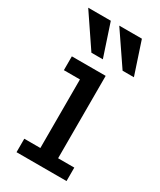

<svg xmlns="http://www.w3.org/2000/svg" viewBox="-160 -627 569 682"><g transform="rotate(30 125.0 -286.0)"><path d="M28.8 -55.2H94.7V-336.4H28.8V-393.1H167.5V-55.2H233.9V0H28.8ZM82.5 -439 -7.3 -571.8H85.4L129.4 -439ZM210.4 -439 120.1 -571.8H212.9L256.8 -439Z"/></g></svg>

Font: Rokkitt
Style: Regular
Weight: 400
Version: Version 1.2; ttfautohint (v1.5) -l 7 -r 28 -G 50 -x 13 -D la